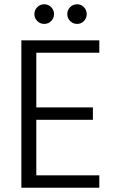

<svg xmlns="http://www.w3.org/2000/svg" viewBox="-20 -879 543 899"><path d="M445 -632H150V-376H415V-318H150V-58H445V0H80V-690H445ZM187 -767Q168 -767 154.5 -780.5Q141 -794 141 -813Q141 -832 154.5 -845.5Q168 -859 187 -859Q206 -859 219.5 -845.5Q233 -832 233 -813Q233 -794 219.5 -780.5Q206 -767 187 -767ZM341 -767Q322 -767 308.5 -780.5Q295 -794 295 -813Q295 -832 308.5 -845.5Q322 -859 341 -859Q360 -859 373 -845.5Q386 -832 386 -813Q386 -794 373 -780.5Q360 -767 341 -767Z"/></svg>

Font: Parkinsans Light
Style: Regular
Weight: 300
Designer: Red Stone, Indian Type Foundry
Foundry: Indian Type Foundry
Version: Version 1.000